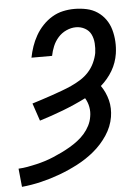

<svg xmlns="http://www.w3.org/2000/svg" viewBox="-53 -785 607 835"><g transform="rotate(-5 250.0 -367.5)"><path d="M9 8 1 -72Q21 -73 40.5 -76.5Q60 -80 79.5 -84.5Q99 -89 118 -95Q137 -101 156 -109Q175 -117 193.5 -126Q212 -135 230 -145.5Q248 -156 265 -169Q282 -182 295.5 -197.5Q309 -213 318.5 -231.5Q328 -250 331 -270Q335 -291 331 -312.5Q327 -334 316 -352Q266 -327 215 -307.5Q164 -288 112 -272L86 -349Q108 -356 130 -363Q152 -370 173.5 -377.5Q195 -385 217 -393Q239 -401 260 -410.5Q281 -420 301 -432.5Q321 -445 337 -462.5Q353 -480 363 -501.5Q373 -523 377 -544Q380 -565 378.5 -586.5Q377 -608 368.5 -625.5Q360 -643 342 -653Q324 -663 303 -663Q282 -663 261 -653.5Q240 -644 225 -627Q210 -610 201.5 -589.5Q193 -569 189 -548H99Q104 -573 112 -596.5Q120 -620 133 -643Q146 -666 164.5 -685.5Q183 -705 205.5 -718.5Q228 -732 253 -737.5Q278 -743 303 -743Q330 -743 356 -737.5Q382 -732 403 -718Q424 -704 438.5 -683.5Q453 -663 460 -638Q467 -613 468.5 -586.5Q470 -560 466 -533Q463 -514 456.5 -495.5Q450 -477 440 -460Q430 -443 417 -427.5Q404 -412 389 -399Q399 -385 406.5 -368.5Q414 -352 418.5 -334.5Q423 -317 423.5 -298Q424 -279 421 -261Q414 -219 389 -181.5Q364 -144 329.5 -115.5Q295 -87 255.5 -66.5Q216 -46 175.5 -31Q135 -16 93 -6Q51 4 9 8Z"/></g></svg>

Font: Iosevka Curly Slab MdObl
Style: Regular
Weight: 500
Italic angle: -9°
Monospace: yes
Designer: Belleve Invis
Foundry: Belleve Invis
Version: Version 11.0.0; ttfautohint (v1.8.3)